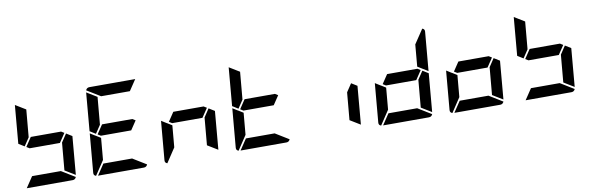

<svg xmlns="http://www.w3.org/2000/svg" viewBox="-60 -1582 6649 2165"><g transform="rotate(-10 3264.0 -500.0)"><path d="M633 -541 564 -438H217L183 -459L252 -562H599ZM166 -469 100 -510 138 -948 256 -876 228 -562ZM650 -531 716 -490 678 -52 560 -124 588 -438ZM519 -124 674 -29Q662 0 632 0H107L190 -124Z M1449 -541 1380 -438H1033L999 -459L1068 -562H1415ZM982 -469 916 -510 954 -948 1072 -876 1044 -562ZM1335 -124 1490 -29Q1478 0 1448 0H923L1006 -124ZM1009 -165 901 -2Q872 -11 875 -41L914 -486L970 -451L976 -448L1031 -414ZM1113 -876 958 -971Q970 -1000 1000 -1000H1525L1442 -876Z M2265 -541 2196 -438H1849L1815 -459L1884 -562H2231ZM2282 -531 2348 -490 2310 -52 2192 -124 2220 -438ZM1825 -165 1717 -2Q1688 -11 1691 -41L1730 -486L1786 -451L1792 -448L1847 -414Z M3081 -541 3012 -438H2665L2631 -459L2700 -562H3047ZM2614 -469 2548 -510 2586 -948 2704 -876 2676 -562ZM2967 -124 3122 -29Q3110 0 3080 0H2555L2638 -124ZM2641 -165 2533 -2Q2504 -11 2507 -41L2546 -486L2602 -451L2608 -448L2663 -414Z M3914 -531 3980 -490 3942 -52 3824 -124 3852 -438Z M4713 -541 4644 -438H4297L4263 -459L4332 -562H4679ZM4730 -531 4796 -490 4758 -52 4640 -124 4668 -438ZM4811 -998Q4840 -989 4837 -959L4798 -514L4681 -586L4703 -838H4704ZM4599 -124 4754 -29Q4742 0 4712 0H4187L4270 -124ZM4273 -165 4165 -2Q4136 -11 4139 -41L4178 -486L4234 -451L4240 -448L4295 -414Z M5529 -541 5460 -438H5113L5079 -459L5148 -562H5495ZM5546 -531 5612 -490 5574 -52 5456 -124 5484 -438ZM5415 -124 5570 -29Q5558 0 5528 0H5003L5086 -124ZM5089 -165 4981 -2Q4952 -11 4955 -41L4994 -486L5050 -451L5056 -448L5111 -414Z M6345 -541 6276 -438H5929L5895 -459L5964 -562H6311ZM5878 -469 5812 -510 5850 -948 5968 -876 5940 -562ZM6362 -531 6428 -490 6390 -52 6272 -124 6300 -438ZM6231 -124 6386 -29Q6374 0 6344 0H5819L5902 -124Z"/></g></svg>

Font: DSEG7 Modern
Style: Bold Italic
Weight: 700
Italic angle: -5°
Designer: Keshikan(Twitter:@keshinomi_88pro)
Version: Version 0.46